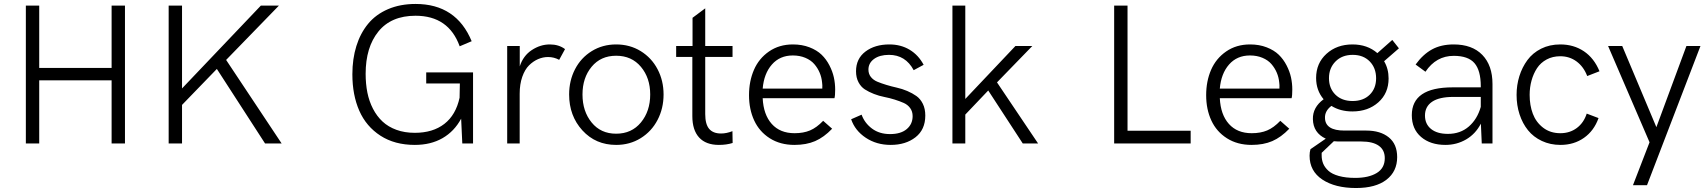

<svg xmlns="http://www.w3.org/2000/svg" viewBox="-20 -718 8550 961"><path d="M109.4 0V-689.9H176.3V-377.9H538.6V-689.9H605.5V0H538.6V-315.9H176.3V0Z M824.2 0V-689.9H891.1V-275.4L1285.6 -689.9H1376L1111.8 -418L1389.6 0H1306.6L1065.4 -373L891.1 -192.9V0Z M2056.2 7.3Q1955.6 7.3 1884.3 -38.8Q1813 -85 1778.3 -163.8Q1743.7 -242.7 1743.7 -346.2Q1743.7 -423.3 1763.7 -487.5Q1783.7 -551.8 1822.5 -598.9Q1861.3 -646 1922.1 -672.1Q1982.9 -698.2 2060.1 -698.2Q2263.7 -698.2 2340.8 -511.7L2280.8 -486.3Q2225.6 -639.2 2059.6 -639.2Q1938 -639.2 1874 -560.3Q1810.1 -481.4 1810.1 -348.6Q1810.1 -298.3 1818.8 -254.6Q1827.6 -210.9 1846.9 -173.6Q1866.2 -136.2 1894.8 -109.6Q1923.3 -83 1964.4 -68.1Q2005.4 -53.2 2056.2 -53.2Q2146.5 -53.2 2204.1 -97.9Q2261.7 -142.6 2280.3 -229L2281.7 -300.3H2113.3V-355.5H2347.7V0H2293.9L2288.1 -124Q2253.9 -60.5 2195.1 -26.6Q2136.2 7.3 2056.2 7.3Z M2518.6 0V-487.8H2581.5V-385.7Q2598.6 -439 2641.6 -467.3Q2684.6 -495.6 2731.9 -495.6Q2776.9 -495.6 2808.1 -472.2L2778.8 -418.5Q2752.9 -432.6 2723.1 -432.6Q2697.8 -432.6 2673.3 -422.1Q2648.9 -411.6 2627.9 -390.9Q2606.9 -370.1 2594 -333.3Q2581.1 -296.4 2581.1 -249V0Z M3064 7.3Q2961.4 7.3 2895 -65.4Q2828.6 -138.2 2828.6 -245.1Q2828.6 -314.5 2858.2 -371.6Q2887.7 -428.7 2941.9 -462.2Q2996.1 -495.6 3064 -495.6Q3132.3 -495.6 3186.8 -462.2Q3241.2 -428.7 3271.2 -371.6Q3301.3 -314.5 3301.3 -245.1Q3301.3 -175.3 3271.2 -117.7Q3241.2 -60.1 3186.8 -26.4Q3132.3 7.3 3064 7.3ZM3064 -48.8Q3141.6 -48.8 3188 -105.2Q3234.4 -161.6 3234.4 -245.1Q3234.4 -328.1 3188 -383.5Q3141.6 -439 3064 -439Q2986.8 -439 2941.2 -383.8Q2895.5 -328.6 2895.5 -245.1Q2895.5 -161.1 2941.2 -105Q2986.8 -48.8 3064 -48.8Z M3578.1 7.3Q3513.2 7.3 3479.2 -29.8Q3445.3 -66.9 3445.3 -136.7V-433.1H3364.3V-487.8H3446.3V-628.9L3509.8 -676.3V-487.8H3646.5V-433.1H3509.8V-147Q3509.8 -96.2 3529.5 -73Q3549.3 -49.8 3588.9 -49.8Q3616.2 -49.8 3646 -61.5L3647 -2.4Q3616.7 7.3 3578.1 7.3Z M3956.5 7.3Q3885.3 7.3 3833 -25.9Q3780.8 -59.1 3754.9 -115Q3729 -170.9 3729 -241.7Q3729 -311.5 3753.7 -368.4Q3778.3 -425.3 3829.1 -460.4Q3879.9 -495.6 3948.7 -495.6Q3994.6 -495.6 4031.7 -481.2Q4068.8 -466.8 4092.3 -444.1Q4115.7 -421.4 4131.3 -391.1Q4147 -360.8 4153.6 -330.8Q4160.2 -300.8 4160.2 -270Q4160.2 -239.3 4156.7 -226.6H3797.4Q3801.3 -144 3842.8 -97.7Q3884.3 -51.3 3957 -51.3Q4001.5 -51.3 4034.4 -65.2Q4067.4 -79.1 4100.1 -113.3L4145 -73.7Q4104 -30.8 4059.8 -11.7Q4015.6 7.3 3956.5 7.3ZM3797.4 -274.4H4095.7Q4096.7 -293 4094.7 -305.2Q4092.3 -331.1 4082.5 -354.2Q4072.8 -377.4 4055.7 -397.2Q4038.6 -417 4010.7 -428.7Q3982.9 -440.4 3948.2 -440.4Q3883.3 -440.4 3843.5 -395Q3803.7 -349.6 3797.4 -274.4Z M4438 7.3Q4367.2 7.3 4313.2 -28.6Q4259.3 -64.5 4240.2 -121.1L4292.5 -144Q4307.6 -102.1 4344.5 -74.5Q4381.3 -46.9 4435.1 -46.9Q4488.8 -46.9 4518.3 -71.8Q4547.9 -96.7 4547.9 -136.7Q4547.9 -160.2 4535.6 -177Q4523.4 -193.8 4503.7 -202.6Q4483.9 -211.4 4458.3 -219.5Q4432.6 -227.5 4406.2 -232.7Q4379.9 -237.8 4354.2 -247.8Q4328.6 -257.8 4308.8 -270.5Q4289.1 -283.2 4276.9 -306.4Q4264.6 -329.6 4264.6 -361.3Q4264.6 -424.3 4311.8 -460Q4358.9 -495.6 4431.6 -495.6Q4488.8 -495.6 4533 -469Q4577.1 -442.4 4603 -393.6L4553.2 -366.7Q4512.2 -443.4 4429.7 -443.4Q4382.8 -443.4 4354.7 -422.9Q4326.7 -402.3 4326.7 -369.6Q4326.7 -348.1 4338.9 -332.8Q4351.1 -317.4 4371.1 -309.1Q4391.1 -300.8 4416.7 -293Q4442.4 -285.2 4469 -279.3Q4495.6 -273.4 4521.2 -262.5Q4546.9 -251.5 4566.9 -237.3Q4586.9 -223.1 4599.1 -198.2Q4611.3 -173.3 4611.3 -139.6Q4611.3 -69.3 4562.3 -31Q4513.2 7.3 4438 7.3Z M4747.1 0V-689.9H4811.5V-222.7L5062.5 -487.8H5147L4970.2 -305.7L5175.8 0H5099.1L4926.3 -265.1L4811.5 -144.5V0Z M5556.6 0V-689.9H5623.5V-63.5H5939.5V0Z M6244.6 7.3Q6173.3 7.3 6121.1 -25.9Q6068.8 -59.1 6043 -115Q6017.1 -170.9 6017.1 -241.7Q6017.1 -311.5 6041.7 -368.4Q6066.4 -425.3 6117.2 -460.4Q6168 -495.6 6236.8 -495.6Q6282.7 -495.6 6319.8 -481.2Q6356.9 -466.8 6380.4 -444.1Q6403.8 -421.4 6419.4 -391.1Q6435.1 -360.8 6441.7 -330.8Q6448.2 -300.8 6448.2 -270Q6448.2 -239.3 6444.8 -226.6H6085.4Q6089.4 -144 6130.9 -97.7Q6172.4 -51.3 6245.1 -51.3Q6289.6 -51.3 6322.5 -65.2Q6355.5 -79.1 6388.2 -113.3L6433.1 -73.7Q6392.1 -30.8 6347.9 -11.7Q6303.7 7.3 6244.6 7.3ZM6085.4 -274.4H6383.8Q6384.8 -293 6382.8 -305.2Q6380.4 -331.1 6370.6 -354.2Q6360.8 -377.4 6343.8 -397.2Q6326.7 -417 6298.8 -428.7Q6271 -440.4 6236.3 -440.4Q6171.4 -440.4 6131.6 -395Q6091.8 -349.6 6085.4 -274.4Z M6818.4 -64.5Q6889.2 -64.5 6931.2 -30.5Q6973.1 3.4 6973.1 68.4Q6973.1 140.1 6919.4 181.6Q6865.7 223.1 6767.1 223.1Q6662.6 223.1 6598.6 180.7Q6534.7 138.2 6534.7 61.5Q6534.7 43.9 6539.1 28.8L6615.7 -23.9Q6552.7 -53.2 6551.3 -121.6Q6549.8 -180.7 6605 -221.2Q6567.4 -265.6 6567.4 -327.6Q6567.4 -401.4 6619.1 -448.5Q6670.9 -495.6 6749.5 -495.6Q6824.2 -495.6 6874 -452.1L6948.7 -518.1L6981.9 -476.1L6907.7 -411.6Q6930.2 -373.5 6930.2 -325.2Q6930.2 -251.5 6878.9 -205.8Q6827.6 -160.2 6749 -160.2Q6688.5 -160.2 6644 -188Q6610.4 -162.6 6611.8 -127.4Q6613.3 -64.5 6709 -64.5ZM6867.7 -326.2Q6867.7 -377.9 6835.7 -410.6Q6803.7 -443.4 6750.5 -443.4Q6697.3 -443.4 6664.6 -410.4Q6631.8 -377.4 6631.8 -326.7Q6631.8 -275.9 6664.1 -244.1Q6696.3 -212.4 6750 -212.4Q6803.7 -212.4 6835.7 -243.9Q6867.7 -275.4 6867.7 -326.2ZM6763.2 172.4Q6830.6 172.4 6870.8 147.9Q6911.1 123.5 6911.1 73.7Q6911.1 32.7 6881.1 11.5Q6851.1 -9.8 6793.5 -9.8H6677.7Q6667.5 -9.8 6656.2 -11.2L6595.2 46.9V60.5Q6595.2 82.5 6603 101.3Q6610.8 120.1 6628.9 136.7Q6647 153.3 6681.2 162.8Q6715.3 172.4 6763.2 172.4Z M7255.9 -495.6Q7348.6 -495.6 7399.4 -443.1Q7450.2 -390.6 7450.2 -297.9V0H7396.5L7392.1 -99.1Q7365.2 -47.4 7318.1 -20Q7271 7.3 7214.8 7.3Q7139.2 7.3 7092.8 -32.5Q7046.4 -72.3 7046.4 -141.6Q7046.4 -280.8 7251 -280.8H7391.6V-286.6Q7391.6 -365.2 7360.1 -401.9Q7328.6 -438.5 7256.3 -438.5Q7168 -438.5 7114.7 -358.9L7065.4 -395Q7102.1 -445.8 7147.5 -470.7Q7192.9 -495.6 7255.9 -495.6ZM7227.1 -47.9Q7289.1 -47.9 7331.5 -84.5Q7374 -121.1 7391.6 -183.1V-232.9H7254.4Q7183.6 -232.9 7147.9 -208.7Q7112.3 -184.6 7112.3 -139.6Q7112.3 -97.2 7142.6 -72.5Q7172.9 -47.9 7227.1 -47.9Z M7790.5 7.3Q7739.3 7.3 7697.3 -12.5Q7655.3 -32.2 7627.9 -66.2Q7600.6 -100.1 7585.7 -145.5Q7570.8 -190.9 7570.8 -243.2Q7570.8 -292 7584.7 -336.7Q7598.6 -381.3 7625 -417.2Q7651.4 -453.1 7693.8 -474.4Q7736.3 -495.6 7789.6 -495.6Q7856.9 -495.6 7908 -461.2Q7959 -426.8 7985.8 -361.3L7924.3 -337.4Q7906.7 -383.8 7871.3 -410.2Q7835.9 -436.5 7789.6 -436.5Q7751.5 -436.5 7721.4 -420.4Q7691.4 -404.3 7673.3 -377Q7655.3 -349.6 7645.8 -315.4Q7636.2 -281.2 7636.2 -243.2Q7636.2 -190.9 7652.1 -148.7Q7668 -106.4 7703.6 -78.9Q7739.3 -51.3 7790 -51.3Q7837.4 -51.3 7872.3 -77.4Q7907.2 -103.5 7921.9 -149.4L7981 -127Q7958.5 -63.5 7908.2 -28.1Q7857.9 7.3 7790.5 7.3Z M8153.3 209 8236.3 -5.9 8028.8 -487.8H8099.6L8270.5 -81.5L8420.9 -487.8H8491.2L8223.6 209Z"/></svg>

Font: HK Grotesk Legacy
Style: Regular
Weight: 400
Designer: Alfredo Marco Pradil
Foundry: Hanken Design Co.
Version: Version 2.022;PS 002.022;hotconv 1.0.88;makeotf.lib2.5.64775